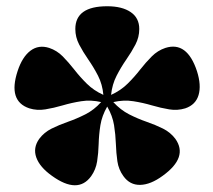

<svg xmlns="http://www.w3.org/2000/svg" viewBox="-20 -794 665 599"><path d="M264.5 -244.5Q223 -187 142 -245.5Q104 -272.5 93.2 -302.8Q82.5 -333 102.5 -361Q117.5 -381 141 -392.8Q164.5 -404.5 191.8 -414Q219 -423.5 246.2 -437.2Q273.5 -451 295.5 -475.5Q263.5 -483 233.5 -478.2Q203.5 -473.5 175.5 -465.2Q147.5 -457 121.5 -452.8Q95.5 -448.5 71.5 -456Q4 -478.5 35 -572.5Q49.5 -616.5 75 -635.8Q100.5 -655 133.5 -644.5Q157.5 -636.5 175.8 -618Q194 -599.5 211.8 -576.8Q229.5 -554 251 -532.8Q272.5 -511.5 302.5 -498Q299.5 -531 285.8 -557.8Q272 -584.5 255.5 -608.2Q239 -632 227 -655Q215 -678 215 -703.5Q215 -774.5 314.5 -774.5Q361 -774.5 387.8 -756.2Q414.5 -738 414.5 -703.5Q414.5 -678 402.5 -655Q390.5 -632 374 -608.2Q357.5 -584.5 343.8 -557.8Q330 -531 326.5 -498Q356.5 -511.5 378 -532.8Q399.5 -554 417.2 -576.8Q435 -599.5 453.5 -618Q472 -636.5 496 -644.5Q563.5 -666 594.5 -572Q608.5 -528 599.5 -497.5Q590.5 -467 558 -456Q533.5 -448.5 507.8 -452.8Q482 -457 454 -465.2Q426 -473.5 396 -478.2Q366 -483 333.5 -475.5Q356 -451 383 -437.2Q410 -423.5 437.5 -414Q465 -404.5 488.5 -392.8Q512 -381 527 -361Q568 -303.5 487.5 -245.5Q450 -218 417.5 -217.2Q385 -216.5 365 -244.5Q350 -265 346.2 -290.8Q342.5 -316.5 341.5 -345.2Q340.5 -374 335.8 -403.5Q331 -433 314.5 -461.5Q298 -433 293.2 -403.2Q288.5 -373.5 287.8 -344.8Q287 -316 283 -290.5Q279 -265 264.5 -244.5ZM314.5 -482Z"/></svg>

Font: Fraunces 9pt S050 Black
Style: Regular
Weight: 900
Version: Version 1.000; ttfautohint (v1.8.3)